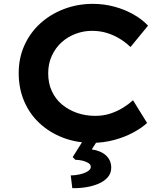

<svg xmlns="http://www.w3.org/2000/svg" viewBox="-20 -731 850 996"><path d="M458 10Q377 10 307.5 -16.5Q238 -43 186 -91Q134 -139 105.5 -205.5Q77 -272 77 -352Q77 -430 106.5 -495.5Q136 -561 188.5 -609Q241 -657 311.5 -684Q382 -711 462 -711Q519 -711 573 -696.5Q627 -682 672 -656.5Q717 -631 748 -598L657 -487Q631 -512 600.5 -530.5Q570 -549 534.5 -560Q499 -571 457 -571Q413 -571 372 -555.5Q331 -540 299.5 -511.5Q268 -483 249 -442Q230 -401 230 -351Q230 -299 249 -258Q268 -217 301.5 -189Q335 -161 379 -145.5Q423 -130 474 -130Q517 -130 553 -142Q589 -154 618 -172Q647 -190 670 -211L743 -93Q716 -68 672 -44Q628 -20 572.5 -5Q517 10 458 10ZM355 245 347 179Q370 179 394 173.5Q418 168 434.5 158Q451 148 451 135Q451 122 437.5 114Q424 106 406 102Q388 98 371 98L357 84L425 -24H500L456 44Q504 51 530.5 76Q557 101 557 139Q557 168 538.5 189Q520 210 490 222.5Q460 235 424.5 240.5Q389 246 355 245Z"/></svg>

Font: Lexend Exa SemiBold
Style: Regular
Weight: 600
Designer: Bonnie Shaver-Troup, Thomas Jockin
Foundry: Lexend
Version: Version 1.007